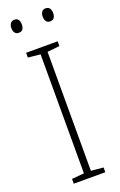

<svg xmlns="http://www.w3.org/2000/svg" viewBox="-170 -939 613 984"><g transform="rotate(-20 136.0 -447.0)"><path d="M222 0H50V-26L117 -32V-681L50 -688V-714H222V-688L155 -681V-32L222 -26ZM22 -858Q22 -873 29 -883.5Q36 -894 50 -894Q66 -894 72.5 -884Q79 -874 79 -858Q79 -842 72.5 -832.5Q66 -823 50 -823Q36 -823 29 -833Q22 -843 22 -858ZM193 -859Q193 -874 200 -884Q207 -894 221 -894Q236 -894 243 -884Q250 -874 250 -859Q250 -843 243.5 -833Q237 -823 221 -823Q207 -823 200 -833Q193 -843 193 -859Z"/></g></svg>

Font: Noto Sans Sinhala UI SemiCondensed ExtraLight
Style: Regular
Weight: 200
Width: 4
Designer: Jelle Bosma - Monotype Design Team
Foundry: Monotype Imaging Inc.
Version: Version 2.006; ttfautohint (v1.8.4.7-5d5b)